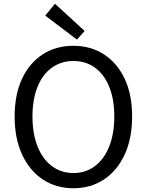

<svg xmlns="http://www.w3.org/2000/svg" viewBox="-20 -990 782 1023"><path d="M371 13Q279 13 208.5 -33.5Q138 -80 98 -166Q58 -252 58 -369Q58 -487 98 -571.5Q138 -656 208.5 -701Q279 -746 371 -746Q463 -746 533.5 -700.5Q604 -655 644 -571Q684 -487 684 -369Q684 -252 644 -166Q604 -80 533.5 -33.5Q463 13 371 13ZM371 -68Q437 -68 486 -105Q535 -142 562 -210Q589 -278 589 -369Q589 -461 562 -527.5Q535 -594 486 -629.5Q437 -665 371 -665Q306 -665 256.5 -629.5Q207 -594 180 -527.5Q153 -461 153 -369Q153 -278 180 -210Q207 -142 256.5 -105Q306 -68 371 -68ZM390 -779 221 -907 273 -970 431 -825Z"/></svg>

Font: Noto Sans HK
Style: Regular
Weight: 400
Designer: Ryoko NISHIZUKA 西塚涼子 (kana, bopomofo & ideographs); Paul D. Hunt (Latin, Greek & Cyrillic); Sandoll Communications 산돌커뮤니
Foundry: Adobe
Version: Version 2.004-H2;hotconv 1.0.118;makeotfexe 2.5.65603